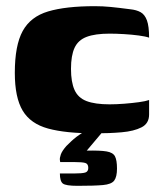

<svg xmlns="http://www.w3.org/2000/svg" viewBox="-20 -425 527 622"><path d="M287 7Q193 7 136 -8.5Q79 -24 53.5 -66.5Q28 -109 28 -189Q28 -278 53.5 -324.5Q79 -371 136 -388Q193 -405 287 -405Q313 -405 338.5 -402.5Q364 -400 402 -395Q422 -393 435.5 -385.5Q449 -378 456 -359Q463 -340 463 -303Q452 -307 429.5 -310Q407 -313 381.5 -314.5Q356 -316 335 -316Q288 -316 260.5 -305.5Q233 -295 221.5 -270Q210 -245 210 -202Q210 -159 221.5 -133.5Q233 -108 260.5 -97.5Q288 -87 335 -87Q357 -87 382.5 -89Q408 -91 430 -94Q452 -97 463 -101V-54Q463 -25 438.5 -12.5Q414 0 374.5 3.5Q335 7 287 7ZM231 177Q193 177 183.5 169.5Q174 162 174 137Q176 137 186.5 137Q197 137 220 137Q246 137 256 134Q266 131 266 119Q266 106 256.5 103Q247 100 220 100H175Q175 100 174 93.5Q173 87 177 75.5Q181 64 195 48Q203 40 211 32.5Q219 25 227.5 18.5Q236 12 245 6.5Q254 1 263 -1H315L261 63Q304 62 325 65.5Q346 69 352.5 81.5Q359 94 359 121Q359 148 350 160Q341 172 313.5 174.5Q286 177 231 177Z"/></svg>

Font: Genos Thin ExtraBold
Style: Regular
Weight: 800
Version: Version 1.010